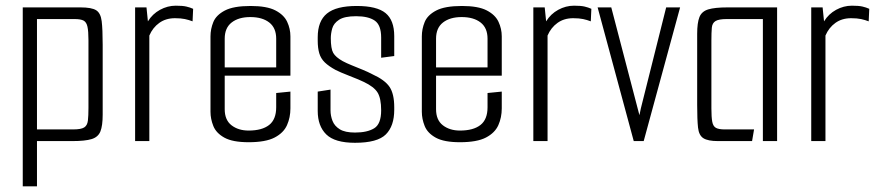

<svg xmlns="http://www.w3.org/2000/svg" viewBox="-20 -496 3086 675"><path d="M60 -470H263Q302 -470 318 -460Q334 -450 337.5 -421.5Q341 -393 341 -339V-93Q341 -54 333 -34Q325 -14 302 -7Q279 0 234 0H110V159H60ZM110 -429V-41H237Q265 -41 276 -48Q287 -55 289 -72Q291 -89 291 -117V-355Q291 -386 287.5 -402Q284 -418 274 -423.5Q264 -429 242 -429Z M455 0V-470H495L500 -421Q516 -447 542.5 -461.5Q569 -476 598 -476Q622 -476 635 -473Q648 -470 659 -465L657 -421Q644 -426 630 -429Q616 -432 595 -432Q563 -432 540 -415.5Q517 -399 505 -371V0Z M854 4Q798 4 769 -12Q740 -28 730 -53Q720 -78 720 -103V-368Q720 -394 730 -418.5Q740 -443 770.5 -459Q801 -475 861 -475Q918 -475 948 -459.5Q978 -444 989.5 -419.5Q1001 -395 1001 -368V-254L951 -252V-360Q951 -398 926.5 -417Q902 -436 860 -436Q819 -436 794.5 -417Q770 -398 770 -360V-112Q770 -74 794 -55.5Q818 -37 854 -37Q901 -37 926 -56.5Q951 -76 951 -119V-169L1001 -174V-115Q1001 -83 989 -56Q977 -29 945.5 -12.5Q914 4 854 4ZM728 -230V-259H1001V-230Z M1228 6Q1157 6 1127 -23.5Q1097 -53 1097 -106V-174L1142 -181V-108Q1142 -89 1149 -71Q1156 -53 1174.5 -41.5Q1193 -30 1228 -30Q1271 -30 1295.5 -45Q1320 -60 1320 -108Q1320 -150 1307.5 -170.5Q1295 -191 1259 -208Q1253 -211 1239 -217Q1225 -223 1209 -229Q1193 -235 1179.5 -241Q1166 -247 1160 -250Q1136 -263 1122 -276.5Q1108 -290 1102.5 -308.5Q1097 -327 1097 -353V-365Q1097 -422 1129.5 -448.5Q1162 -475 1234 -475Q1305 -475 1335.5 -450Q1366 -425 1366 -369V-299L1320 -293V-364Q1320 -408 1297.5 -423.5Q1275 -439 1232 -439Q1191 -439 1172 -426.5Q1153 -414 1148 -396Q1143 -378 1143 -362Q1143 -325 1151.5 -310Q1160 -295 1185 -281Q1198 -274 1216.5 -266.5Q1235 -259 1254.5 -251Q1274 -243 1289 -235Q1333 -215 1349.5 -190.5Q1366 -166 1366 -119V-110Q1366 -53 1336.5 -23.5Q1307 6 1228 6Z M1597 4Q1541 4 1512 -12Q1483 -28 1473 -53Q1463 -78 1463 -103V-368Q1463 -394 1473 -418.5Q1483 -443 1513.5 -459Q1544 -475 1604 -475Q1661 -475 1691 -459.5Q1721 -444 1732.5 -419.5Q1744 -395 1744 -368V-254L1694 -252V-360Q1694 -398 1669.5 -417Q1645 -436 1603 -436Q1562 -436 1537.5 -417Q1513 -398 1513 -360V-112Q1513 -74 1537 -55.5Q1561 -37 1597 -37Q1644 -37 1669 -56.5Q1694 -76 1694 -119V-169L1744 -174V-115Q1744 -83 1732 -56Q1720 -29 1688.5 -12.5Q1657 4 1597 4ZM1471 -230V-259H1744V-230Z M1855 0V-470H1895L1900 -421Q1916 -447 1942.5 -461.5Q1969 -476 1998 -476Q2022 -476 2035 -473Q2048 -470 2059 -465L2057 -421Q2044 -426 2030 -429Q2016 -432 1995 -432Q1963 -432 1940 -415.5Q1917 -399 1905 -371V0Z M2208 0 2081 -470H2129L2228 -91L2233 -115L2322 -470H2371L2243 0Z M2504 0Q2469 0 2453 -10Q2437 -20 2434 -47.5Q2431 -75 2431 -127V-377Q2431 -416 2439 -436Q2447 -456 2470 -463Q2493 -470 2538 -470H2712V0H2662V-429H2535Q2507 -429 2495.5 -422Q2484 -415 2482.5 -398.5Q2481 -382 2481 -353V-115Q2481 -84 2484 -68Q2487 -52 2497 -46.5Q2507 -41 2528 -41H2631L2624 0Z M2832 0V-470H2872L2877 -421Q2893 -447 2919.5 -461.5Q2946 -476 2975 -476Q2999 -476 3012 -473Q3025 -470 3036 -465L3034 -421Q3021 -426 3007 -429Q2993 -432 2972 -432Q2940 -432 2917 -415.5Q2894 -399 2882 -371V0Z"/></svg>

Font: Smooch Sans Thin
Style: Regular
Weight: 400
Version: Version 1.010